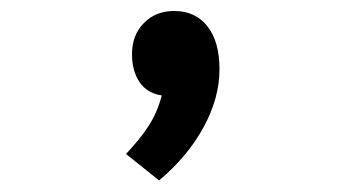

<svg xmlns="http://www.w3.org/2000/svg" viewBox="-20 -170 626 343"><path d="M264.2 152.3 205.1 105Q231 77.6 246.1 54Q261.2 30.3 269 0.5Q242.7 -3.4 229.2 -23.4Q215.8 -43.5 215.8 -73.2Q215.8 -107.4 237.1 -128.9Q258.3 -150.4 291 -150.4Q329.1 -150.4 350.6 -123Q372.1 -95.7 372.1 -46.4Q372.1 5.4 343.5 57.6Q314.9 109.9 264.2 152.3Z"/></svg>

Font: Cascadia Mono PL SemiBold
Style: Regular
Weight: 600
Monospace: yes
Designer: Aaron Bell
Foundry: Saja Typeworks
Version: Version 2404.023; ttfautohint (v1.8.4)